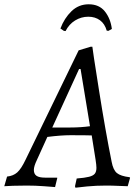

<svg xmlns="http://www.w3.org/2000/svg" viewBox="-63 -866 639 896"><path d="M542 -39 544 -36 533 3Q522 3 491.5 1.5Q461 0 432 0Q386 0 343.5 4Q301 8 289 10L287 3L295 -33Q333 -36 352.5 -41Q372 -46 379.5 -55.5Q387 -65 387 -83Q387 -95 383 -121L365 -234Q341 -235 265 -235Q222 -235 158 -227L109 -119Q95 -90 95 -73Q95 -54 107.5 -45.5Q120 -37 148 -37H204V-34L194 7Q182 6 142 3Q102 0 62 0Q27 0 -3 1Q-33 2 -43 3L-30 -42Q-1 -45 17.5 -61.5Q36 -78 56 -120L304 -631L360 -648H368Q368 -641 398.5 -448Q429 -255 458 -111Q465 -73 482.5 -58.5Q500 -44 542 -39ZM266 -271Q313 -271 357 -277L313 -544H306L181 -271ZM243 -721 235 -722 219 -733Q237 -781 270.5 -813.5Q304 -846 351 -846Q400 -846 426.5 -812.5Q453 -779 459 -731L443 -722L435 -723Q426 -755 403.5 -771.5Q381 -788 349 -788Q316 -788 287.5 -770.5Q259 -753 243 -721Z"/></svg>

Font: Alegreya SC
Style: Italic
Weight: 400
Italic angle: -7°
Designer: Juan Pablo del Peral
Foundry: Huerta Tipografica
Version: Version 2.007; ttfautohint (v1.6)